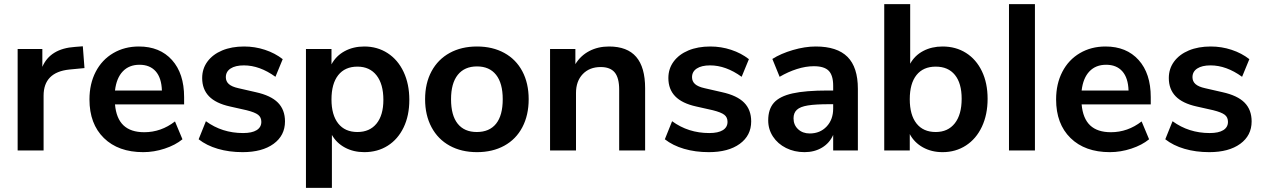

<svg xmlns="http://www.w3.org/2000/svg" viewBox="-20 -725 6086 925"><path d="M387 -397 314 -390Q190 -377 190 -264V0H65V-489H184V-403Q222 -491 341 -499L379 -502Z M867 -222H534Q540 -154 575 -121Q610 -88 675 -88Q756 -88 823 -140L859 -54Q825 -26 773.5 -9Q722 8 670 8Q550 8 480.5 -60Q411 -128 411 -246Q411 -321 441 -379Q471 -437 525.5 -469Q580 -501 649 -501Q750 -501 808.5 -436Q867 -371 867 -257ZM534 -289H760Q758 -350 730 -381.5Q702 -413 652 -413Q602 -413 571.5 -381Q541 -349 534 -289Z M937 -54 972 -141Q1050 -84 1151 -84Q1194 -84 1216.5 -98Q1239 -112 1239 -138Q1239 -160 1223.5 -172Q1208 -184 1168 -194L1088 -212Q1020 -227 987 -261Q954 -295 954 -349Q954 -394 979.5 -428.5Q1005 -463 1050.5 -482Q1096 -501 1156 -501Q1208 -501 1256.5 -485Q1305 -469 1342 -440L1307 -355Q1231 -410 1155 -410Q1114 -410 1091 -395Q1068 -380 1068 -353Q1068 -333 1082.5 -320Q1097 -307 1129 -300L1212 -281Q1285 -265 1319 -230.5Q1353 -196 1353 -140Q1353 -72 1298 -32Q1243 8 1149 8Q1084 8 1029.5 -8Q975 -24 937 -54Z M1952 -244Q1952 -168 1924.5 -111Q1897 -54 1848 -23Q1799 8 1735 8Q1683 8 1642 -14Q1601 -36 1579 -75V180H1454V-489H1577V-415Q1599 -456 1640.5 -478.5Q1682 -501 1735 -501Q1798 -501 1847.5 -469Q1897 -437 1924.5 -378.5Q1952 -320 1952 -244ZM1827 -244Q1827 -320 1794 -362Q1761 -404 1702 -404Q1642 -404 1609.5 -363Q1577 -322 1577 -246Q1577 -171 1609.5 -130Q1642 -89 1702 -89Q1761 -89 1794 -129.5Q1827 -170 1827 -244Z M2028 -247Q2028 -324 2059 -381.5Q2090 -439 2146.5 -470Q2203 -501 2278 -501Q2353 -501 2409.5 -470Q2466 -439 2496.5 -381.5Q2527 -324 2527 -247Q2527 -170 2496.5 -112Q2466 -54 2409.5 -23Q2353 8 2278 8Q2203 8 2146.5 -23Q2090 -54 2059 -112Q2028 -170 2028 -247ZM2402 -247Q2402 -324 2370 -364.5Q2338 -405 2278 -405Q2218 -405 2185.5 -364.5Q2153 -324 2153 -247Q2153 -169 2185 -129Q2217 -89 2277 -89Q2338 -89 2370 -129Q2402 -169 2402 -247Z M3088 -300V0H2963V-293Q2963 -350 2941.5 -376Q2920 -402 2874 -402Q2820 -402 2787.5 -368Q2755 -334 2755 -277V0H2630V-489H2752V-416Q2777 -457 2819 -479Q2861 -501 2914 -501Q3002 -501 3045 -451Q3088 -401 3088 -300Z M3183 -54 3218 -141Q3296 -84 3397 -84Q3440 -84 3462.5 -98Q3485 -112 3485 -138Q3485 -160 3469.5 -172Q3454 -184 3414 -194L3334 -212Q3266 -227 3233 -261Q3200 -295 3200 -349Q3200 -394 3225.5 -428.5Q3251 -463 3296.5 -482Q3342 -501 3402 -501Q3454 -501 3502.5 -485Q3551 -469 3588 -440L3553 -355Q3477 -410 3401 -410Q3360 -410 3337 -395Q3314 -380 3314 -353Q3314 -333 3328.5 -320Q3343 -307 3375 -300L3458 -281Q3531 -265 3565 -230.5Q3599 -196 3599 -140Q3599 -72 3544 -32Q3489 8 3395 8Q3330 8 3275.5 -8Q3221 -24 3183 -54Z M4113 -297V0H3994V-75Q3977 -36 3940.5 -14Q3904 8 3856 8Q3807 8 3767 -12Q3727 -32 3704 -67Q3681 -102 3681 -145Q3681 -199 3708.5 -230Q3736 -261 3798 -275Q3860 -289 3969 -289H3994V-312Q3994 -362 3972.5 -384Q3951 -406 3901 -406Q3862 -406 3819.5 -392.5Q3777 -379 3736 -355L3701 -441Q3742 -467 3800 -484Q3858 -501 3910 -501Q4013 -501 4063 -451Q4113 -401 4113 -297ZM3994 -202V-223H3976Q3909 -223 3872 -217Q3835 -211 3819 -196Q3803 -181 3803 -155Q3803 -123 3825 -102.5Q3847 -82 3881 -82Q3931 -82 3962.5 -115.5Q3994 -149 3994 -202Z M4738 -249Q4738 -173 4710.5 -114.5Q4683 -56 4633.5 -24Q4584 8 4521 8Q4468 8 4426.5 -15Q4385 -38 4363 -79V0H4240V-705H4365V-418Q4387 -458 4428 -479.5Q4469 -501 4521 -501Q4585 -501 4634 -470Q4683 -439 4710.5 -382Q4738 -325 4738 -249ZM4613 -249Q4613 -324 4580.5 -364Q4548 -404 4488 -404Q4428 -404 4395.5 -363.5Q4363 -323 4363 -247Q4363 -171 4395.5 -130Q4428 -89 4488 -89Q4547 -89 4580 -131Q4613 -173 4613 -249Z M4841 0V-705H4966V0Z M5524 -222H5191Q5197 -154 5232 -121Q5267 -88 5332 -88Q5413 -88 5480 -140L5516 -54Q5482 -26 5430.5 -9Q5379 8 5327 8Q5207 8 5137.5 -60Q5068 -128 5068 -246Q5068 -321 5098 -379Q5128 -437 5182.5 -469Q5237 -501 5306 -501Q5407 -501 5465.5 -436Q5524 -371 5524 -257ZM5191 -289H5417Q5415 -350 5387 -381.5Q5359 -413 5309 -413Q5259 -413 5228.5 -381Q5198 -349 5191 -289Z M5594 -54 5629 -141Q5707 -84 5808 -84Q5851 -84 5873.5 -98Q5896 -112 5896 -138Q5896 -160 5880.5 -172Q5865 -184 5825 -194L5745 -212Q5677 -227 5644 -261Q5611 -295 5611 -349Q5611 -394 5636.5 -428.5Q5662 -463 5707.5 -482Q5753 -501 5813 -501Q5865 -501 5913.5 -485Q5962 -469 5999 -440L5964 -355Q5888 -410 5812 -410Q5771 -410 5748 -395Q5725 -380 5725 -353Q5725 -333 5739.5 -320Q5754 -307 5786 -300L5869 -281Q5942 -265 5976 -230.5Q6010 -196 6010 -140Q6010 -72 5955 -32Q5900 8 5806 8Q5741 8 5686.5 -8Q5632 -24 5594 -54Z"/></svg>

Font: wassup Sans
Style: Bold
Weight: 700
Version: Version 2.001